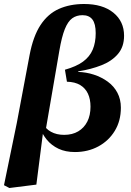

<svg xmlns="http://www.w3.org/2000/svg" viewBox="-32 -747 654 961"><path d="M15 194 -12 180 52 -131 116 -471Q134 -566 171 -622Q208 -678 263 -702.5Q318 -727 389 -727Q482 -727 535.5 -683.5Q589 -640 589 -568Q589 -513 558.5 -477Q528 -441 476 -420.5Q424 -400 361 -390L358 -387Q399 -386 437.5 -373.5Q476 -361 507 -338.5Q538 -316 555.5 -283Q573 -250 573 -208Q573 -142 542.5 -92Q512 -42 460 -14Q408 14 343 14Q296 14 261 -2.5Q226 -19 202.5 -47.5Q179 -76 167 -111L182 -131Q195 -103 223 -87.5Q251 -72 289 -72Q330 -72 359.5 -89.5Q389 -107 405 -138.5Q421 -170 421 -213Q421 -251 408 -278.5Q395 -306 369 -321.5Q343 -337 303 -338L293 -398Q350 -414 383.5 -438.5Q417 -463 432 -498.5Q447 -534 447 -581Q447 -628 430.5 -649.5Q414 -671 381 -671Q351 -671 329.5 -655.5Q308 -640 292.5 -601.5Q277 -563 265 -493L195 -86L183 -81L150 177Z"/></svg>

Font: Source Serif 4
Style: Bold Italic
Weight: 700
Italic angle: -12°
Designer: Frank Grießhammer
Foundry: Adobe Systems Incorporated
Version: Version 4.004;hotconv 1.0.116;makeotfexe 2.5.65601